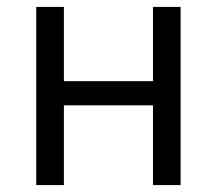

<svg xmlns="http://www.w3.org/2000/svg" viewBox="-20 -536 628 556"><path d="M85 0V-516H165V-301H423V-516H503V0H423V-231H165V0Z"/></svg>

Font: Anuphan
Style: Regular
Weight: 400
Designer: Mike Abbink, Paul van der Laan, Pieter van Rosmalen, Mint Tantisuwanna
Foundry: Bold Monday; Cadson Demak
Version: Version 3.002;hotconv 1.0.109;makeotfexe 2.5.65596